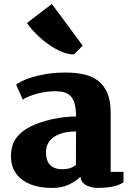

<svg xmlns="http://www.w3.org/2000/svg" viewBox="-20 -924 639 958"><path d="M349.6 -652.8Q320.3 -651.9 286.6 -666.3Q252.9 -680.7 220.9 -703.4Q189 -726.1 160.9 -754.2Q132.8 -782.2 114.3 -809.1L238.8 -904.3L392.6 -696.3ZM40.5 -192.4Q47.4 -220.7 66.9 -243.2Q86.4 -265.6 113.8 -282.2Q141.1 -298.8 173.8 -310.3Q206.5 -321.8 239.7 -329.1Q272.9 -336.4 304 -339.6Q335 -342.8 359.4 -342.8Q359.4 -381.8 352.5 -406.2Q345.7 -430.7 332.3 -444.6Q318.8 -458.5 299.6 -463.6Q280.3 -468.8 255.4 -468.8Q223.6 -468.8 196.5 -463.6Q169.4 -458.5 148.2 -451.7Q127 -444.8 113 -437.7Q99.1 -430.7 93.8 -426.8L60.5 -502Q68.4 -508.3 88.4 -518.6Q108.4 -528.8 139.9 -538.6Q171.4 -548.3 213.6 -555.2Q255.9 -562 307.6 -562Q356.9 -562 398.2 -553Q439.5 -543.9 469.2 -521.2Q499 -498.5 515.6 -459.7Q532.2 -420.9 532.2 -361.3V-66.4H596.2V-14.2Q583.5 -5.4 567.6 0Q551.8 5.4 534.7 8.3Q517.6 11.2 500.7 12.5Q483.9 13.7 469.7 13.7Q460.4 13.7 445.8 11.7Q431.2 9.8 417.2 3.7Q403.3 -2.4 393.1 -13.4Q382.8 -24.4 381.8 -42Q356.4 -18.1 321.8 -2.2Q287.1 13.7 240.2 13.7Q176.3 13.7 133.5 -3.7Q90.8 -21 66.9 -49.6Q43 -78.1 36.9 -115.5Q30.8 -152.8 40.5 -192.4ZM209.5 -163.6Q209.5 -116.2 236.3 -95.2Q263.2 -74.2 314.9 -81.5Q328.1 -83.5 338.9 -88.6Q349.6 -93.8 358.9 -100.6Q358.9 -142.6 359.1 -184.3Q359.4 -226.1 359.4 -268.1Q344.2 -268.1 327.1 -266.4Q310.1 -264.6 293.5 -260.3Q276.9 -255.9 261.7 -248Q246.6 -240.2 234.9 -228.8Q223.1 -217.3 216.3 -201.2Q209.5 -185.1 209.5 -163.6Z"/></svg>

Font: Merriweather
Style: Heavy
Weight: 900
Version: Version 1.003